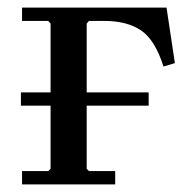

<svg xmlns="http://www.w3.org/2000/svg" viewBox="-20 -485 496 505"><path d="M418 -465 440 -319 410 -310Q388 -380 351 -405Q314 -430 254 -430H214L208 -423V-41L214 -35H283V0H38V-35H107L113 -41V-423L107 -430H38V-465ZM35 -242H371V-207H35Z"/></svg>

Font: Brygada 1918 Medium
Style: Regular
Weight: 500
Designer: Mateusz Machalski | Borys Kosmynka | Przemek Hoffer
Foundry: NIEPODLEGLA 2018
Version: Version 3.006